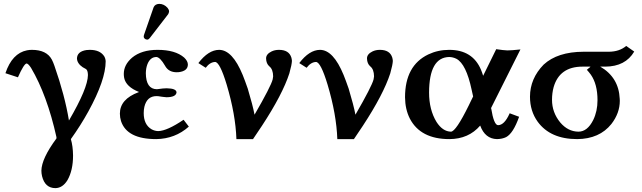

<svg xmlns="http://www.w3.org/2000/svg" viewBox="-20 -700 3289 983"><path d="M521 -386.2Q521 -290.5 432.1 -128.9Q393.1 -58.1 342.8 12.2Q353.5 48.3 354 96.2Q354 172.4 325.2 222.7Q300.8 262.2 264.2 263.2Q210.4 263.2 195.3 202.1Q191.9 187.5 191.9 173.8Q192.9 111.8 269 8.8V2Q221.2 -212.9 139.2 -352.1Q125 -374 116.2 -375Q102.5 -373.5 71.8 -304.2L7.8 -325.2Q42 -427.2 118.2 -442.4Q130.9 -444.8 143.1 -444.8Q218.8 -444.8 245.6 -394.5Q252.4 -381.3 258.8 -362.8Q312 -210.9 333 -83Q429.7 -248.5 430.2 -315.9Q429.7 -341.8 418.9 -347.2Q384.8 -363.3 376 -388.7Q374.5 -394.5 374 -398.9Q374 -436.5 422.9 -443.8Q431.6 -444.8 439.9 -444.8Q492.2 -444.8 513.7 -411.6Q520.5 -399.4 521 -386.2Z M794.9 -680.2Q819.8 -680.2 837.9 -659.7Q845.2 -650.4 845.7 -642.1Q844.7 -632.8 840.8 -627L746.6 -504.9Q740.2 -497.6 735.8 -497.1Q721.7 -497.1 716.8 -507.8Q716.3 -509.8 715.8 -511.2Q716.3 -517.1 716.8 -520L766.6 -663.1Q773.9 -679.2 794.9 -680.2ZM715.8 -121.1Q715.8 -62 755.9 -38.1Q772 -29.3 790 -28.8Q835.4 -29.8 919.9 -86.9L946.8 -51.8Q876.5 10.7 779.8 12.2Q629.9 12.2 599.6 -80.1Q593.8 -98.6 593.8 -118.2Q593.8 -192.4 689.5 -228Q691.4 -228.5 691.9 -229Q625 -255.4 615.7 -301.3Q613.8 -311.5 613.8 -321.8Q613.8 -368.2 656.2 -404.8Q704.6 -444.8 786.6 -444.8Q877.4 -444.8 922.9 -405.3Q941.4 -387.7 941.9 -370.1Q941.9 -336.4 895.5 -330.6Q889.6 -330.1 884.8 -330.1Q844.7 -330.1 826.7 -360.4Q825.2 -362.8 824.7 -363.8Q799.8 -406.7 780.8 -408.2Q749.5 -408.2 734.9 -371.6Q727.1 -351.6 726.6 -325.2Q727.5 -244.1 782.7 -243.2Q784.7 -243.2 791 -244.1Q815.9 -248 834 -248Q882.8 -247.1 883.8 -227.1Q881.3 -202.6 833 -202.1Q829.6 -202.1 817.9 -203.6Q809.6 -204.6 805.7 -205.1Q790.5 -208 781.7 -208Q732.4 -208 719.2 -153.3Q715.8 -138.2 715.8 -121.1Z M1408.2 -444.8Q1459.5 -444.8 1471.7 -405.3Q1474.1 -396.5 1474.6 -388.2Q1474.1 -369.6 1461.4 -324.2Q1426.3 -216.3 1321.3 -56.2Q1300.3 -23.9 1275.4 12.2H1190.4Q1186 -114.3 1140.6 -266.6Q1106 -381.3 1081.5 -382.8Q1054.7 -381.8 1033.2 -353L995.6 -377Q1046.9 -444.3 1101.6 -444.8Q1169.9 -444.8 1222.7 -315.9Q1233.9 -288.1 1248.5 -246.1Q1273.9 -161.6 1283.2 -112.8Q1367.2 -258.3 1376 -293.5Q1377.9 -302.7 1378.4 -309.1Q1377.9 -345.2 1359.4 -359.9Q1342.8 -374 1342.3 -400.9Q1342.3 -422.9 1370.1 -436.5Q1387.2 -444.8 1408.2 -444.8Z M1924.8 -444.8Q1976.1 -444.8 1988.3 -405.3Q1990.7 -396.5 1991.2 -388.2Q1990.7 -369.6 1978 -324.2Q1942.9 -216.3 1837.9 -56.2Q1816.9 -23.9 1792 12.2H1707Q1702.6 -114.3 1657.2 -266.6Q1622.6 -381.3 1598.1 -382.8Q1571.3 -381.8 1549.8 -353L1512.2 -377Q1563.5 -444.3 1618.2 -444.8Q1686.5 -444.8 1739.3 -315.9Q1750.5 -288.1 1765.1 -246.1Q1790.5 -161.6 1799.8 -112.8Q1883.8 -258.3 1892.6 -293.5Q1894.5 -302.7 1895 -309.1Q1894.5 -345.2 1876 -359.9Q1859.4 -374 1858.9 -400.9Q1858.9 -422.9 1886.7 -436.5Q1903.8 -444.8 1924.8 -444.8Z M2402.3 -206.1 2394.5 -241.2Q2366.7 -372.1 2316.9 -398.9Q2299.3 -407.7 2279.8 -408.2Q2177.2 -406.2 2176.8 -226.1Q2176.8 -138.2 2214.8 -75.7Q2246.1 -26.9 2288.6 -25.9Q2314 -25.9 2380.4 -161.1Q2384.8 -169.9 2389.6 -180.2ZM2279.8 -444.8Q2399.4 -444.8 2442.4 -343.3Q2448.7 -328.1 2453.6 -312L2520.5 -448.2Q2559.1 -442.4 2577.6 -441.9Q2597.2 -441.9 2644.5 -446.8L2492.7 -144L2494.6 -146Q2508.3 -60.1 2529.8 -59.1Q2562 -59.1 2588.4 -117.7Q2589.4 -119.6 2589.4 -120.1L2637.7 -102.1Q2607.9 -17.6 2571.3 2Q2551.3 11.7 2524.4 12.2Q2463.4 10.7 2438.5 -57.1Q2379.4 11.7 2280.8 12.2Q2133.3 12.2 2078.6 -92.3Q2054.2 -140.1 2053.7 -202.1Q2053.7 -364.3 2172.9 -421.4Q2222.2 -444.8 2279.8 -444.8Z M2941.4 -25.9Q2987.3 -25.9 3017.1 -85.4Q3039.1 -130.4 3039.1 -187Q3039.1 -269 3004.9 -317.9Q2995.1 -331.1 2984.4 -342.8Q2986.3 -343.8 2988.3 -345.5Q2990.2 -347.2 2992.2 -349.1Q2994.1 -351.1 2996.1 -352.5Q2998 -354 2999.8 -355Q3001.5 -356 3002 -357.4L3002.4 -358.9H2962.4Q2844.7 -358.9 2814.5 -253.9Q2806.2 -223.6 2806.2 -189Q2806.2 -124.5 2848.1 -73.2Q2887.7 -26.4 2941.4 -25.9ZM2763.2 -369.1Q2834 -434.6 2967.3 -435.1H3097.2Q3151.4 -435.5 3186 -464.8L3227.1 -436Q3182.1 -359.4 3079.1 -358.9H3053.2Q3147.9 -303.7 3152.8 -194.8Q3152.8 -189 3153.3 -184.1Q3153.3 -121.1 3110.4 -65.4Q3049.3 11.2 2935.1 12.2Q2797.9 12.2 2732.9 -76.7Q2693.4 -131.3 2693.4 -205.1Q2693.8 -297.9 2763.2 -369.1Z"/></svg>

Font: Linux Libertine O
Style: Semibold
Weight: 700
Designer: Philipp H. Poll
Foundry: Philipp H. Poll
Version: Version 5.0.0